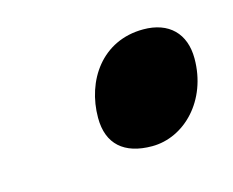

<svg xmlns="http://www.w3.org/2000/svg" viewBox="-41 -602 316 260"><g transform="rotate(-15 117.5 -472.0)"><path d="M146 -394C191 -394 232 -435 232 -494C232 -529 211 -550 175 -550C117 -550 85 -502 85 -450C85 -413 107 -394 146 -394Z"/></g></svg>

Font: Noto Sans ExtraCondensed
Style: Bold Italic
Weight: 700
Width: 2
Italic angle: -12°
Designer: Monotype Design Team
Foundry: Monotype Imaging Inc.
Version: Version 2.013